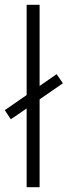

<svg xmlns="http://www.w3.org/2000/svg" viewBox="-33 -780 282 800"><path d="M78 0H132V-366L229 -433L203 -471L132 -422V-760H78V-384L-13 -321L12 -283L78 -328Z"/></svg>

Font: Noto Sans Arabic UI Cn Lt
Style: Regular
Weight: 300
Width: 3
Designer: Monotype Design Team, Nadine Chahine and Nizar Qandah
Foundry: Monotype Imaging Inc.
Version: Version 2.010